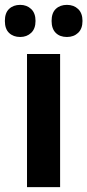

<svg xmlns="http://www.w3.org/2000/svg" viewBox="-49 -769 359 789"><path d="M198 0H62V-547H198ZM-29 -683Q-29 -716 -11.5 -732.5Q6 -749 34 -749Q61 -749 79 -732Q97 -715 97 -683Q97 -651 79 -634Q61 -617 34 -617Q6 -617 -11.5 -633.5Q-29 -650 -29 -683ZM163 -683Q163 -716 180.5 -732.5Q198 -749 226 -749Q254 -749 272 -732Q290 -715 290 -683Q290 -651 272 -634Q254 -617 226 -617Q197 -617 180 -634Q163 -651 163 -683Z"/></svg>

Font: Noto Sans Lao Condensed
Style: Bold
Weight: 700
Width: 3
Designer: Monotype Design Team
Foundry: Monotype Imaging Inc.
Version: Version 2.003; ttfautohint (v1.8.4.7-5d5b)